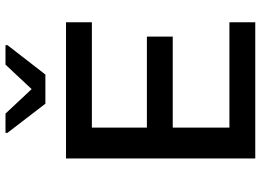

<svg xmlns="http://www.w3.org/2000/svg" viewBox="-145 -803 948 698"><g transform="rotate(-90 329.0 -454.0)"><path d="M102 0V-688H597V-594H214V-394H545V-300H214V-94H597V0ZM301 -763 195 -901V-908H265L354 -813L443 -908H514V-901L407 -763Z"/></g></svg>

Font: Saira SemiExpanded Medium
Style: Regular
Weight: 500
Width: 6
Designer: Hector Gatti with collaboration of the Omnibus-Type team
Foundry: Omnibus-Type
Version: Version 1.101